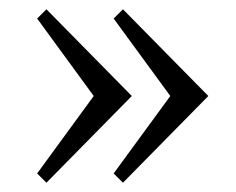

<svg xmlns="http://www.w3.org/2000/svg" viewBox="-20 -435 509 414"><path d="M60.1 -61 182.1 -228 60.1 -395 80.1 -415 264.2 -228 80.1 -41ZM225.1 -61 347.2 -228 225.1 -395 245.1 -415 429.2 -228 245.1 -41Z"/></svg>

Font: Abel
Style: Regular
Weight: 400
Designer: Matthew Desmond
Foundry: Matthew Desmond
Version: Version 1.003